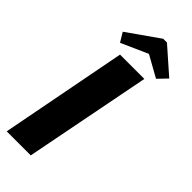

<svg xmlns="http://www.w3.org/2000/svg" viewBox="-277 -904 943 943"><g transform="rotate(45 194.0 -432.5)"><path d="M134 -660H303L174 0H7ZM93 -701 64 -749 229 -865H255L388 -748L343 -701L232 -763Z"/></g></svg>

Font: Sansita
Style: Bold Italic
Weight: 700
Italic angle: -11°
Designer: Pablo Cosgaya
Foundry: Omnibus-Type
Version: Version 1.006